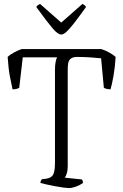

<svg xmlns="http://www.w3.org/2000/svg" viewBox="-20 -958 628 978"><path d="M331 0Q323 0 303.5 -2.5Q284 -5 260.5 -9.5Q237 -14 216.5 -18.5Q196 -23 186 -26Q186 -33 188.5 -37.5Q191 -42 193 -45L217 -48Q242 -52 251 -69Q260 -86 260 -129V-602Q260 -627 263.5 -643.5Q267 -660 271 -666H96L78 -511Q74 -508 65 -505.5Q56 -503 44 -503Q39 -525 31 -565.5Q23 -606 19 -668Q34 -682 55.5 -693Q77 -704 91 -708H496Q518 -701 537.5 -690Q557 -679 569 -668Q566 -616 558 -571Q550 -526 543 -503Q532 -503 522.5 -505.5Q513 -508 509 -511L495 -661Q479 -663 443 -665.5Q407 -668 374 -668Q350 -668 339.5 -658.5Q329 -649 327 -634Q325 -619 325 -602V-112Q325 -90 320 -74.5Q315 -59 310 -53L397 -44Q402 -39 403 -26Q386 -14 366 -7Q346 0 331 0ZM292 -782Q275 -782 248.5 -813Q222 -844 165 -922Q168 -930 184 -938L292 -843L400 -938Q416 -930 418 -922Q380 -869 356.5 -839Q333 -809 318 -795.5Q303 -782 292 -782Z"/></svg>

Font: Texturina 72pt ExtraLight
Style: Regular
Weight: 200
Designer: Guillermo Torres Carreño
Foundry: Omnibus-Type
Version: Version 1.002; ttfautohint (v1.8.3)